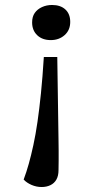

<svg xmlns="http://www.w3.org/2000/svg" viewBox="-20 -542 382 771"><path d="M215 21Q215 42 215.5 63Q216 84 215.5 103.5Q215 123 215 141Q215 164 206.5 179Q198 194 182.5 201.5Q167 209 147 209Q126 209 106.5 200.5Q87 192 75 179Q86 150 95.5 116Q105 82 114 40.5Q123 -1 130.5 -52.5Q138 -104 144.5 -168Q151 -232 156 -313H210ZM262 -454Q262 -421 239.5 -401Q217 -381 184 -381Q150 -381 129.5 -400.5Q109 -420 109 -452Q109 -475 119.5 -490Q130 -505 148.5 -513.5Q167 -522 189 -522Q223 -522 242.5 -504Q262 -486 262 -454Z"/></svg>

Font: Literata Medium
Style: Italic
Weight: 500
Italic angle: -2°
Designer: Latin by Veronika Burian and Jose Scaglione. Greek by Irene Vlachou. Cyrillic by Vera Evstafieva
Foundry: TypeTogether
Version: Version 3.103;gftools[0.9.29]